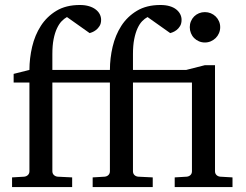

<svg xmlns="http://www.w3.org/2000/svg" viewBox="-20 -757 996 777"><path d="M687 0V-39.1L735.8 -42Q745.1 -43 751 -48.8Q756.8 -54.7 756.8 -64V-422.9H518.1V-64Q518.1 -54.7 523.9 -48.8Q529.8 -43 539.1 -42L598.1 -39.1V0H355V-39.1L403.8 -42Q413.1 -43 418.9 -48.8Q424.8 -54.7 424.8 -64V-422.9H191.9V-64Q191.9 -54.7 198 -48.8Q204.1 -43 212.9 -42L272 -39.1V0H28.8V-39.1L78.1 -42Q86.9 -43 93 -48.8Q99.1 -54.7 99.1 -64V-422.9H35.2V-458L99.1 -474.1Q99.1 -521 110.1 -567.9Q121.1 -614.7 145.3 -652.3Q169.4 -689.9 208.3 -713.4Q247.1 -736.8 303.2 -736.8Q324.2 -736.8 340.3 -731.9Q356.4 -727.1 367.4 -718.5Q378.4 -710 383.8 -699.2Q389.2 -688.5 389.2 -676.8Q389.2 -661.6 382.8 -651.6Q376.5 -641.6 368.4 -635.5Q360.4 -629.4 352.8 -626.5Q345.2 -623.5 342.8 -623L251 -688Q240.2 -682.1 229.7 -671.4Q219.2 -660.6 210.7 -642.6Q202.1 -624.5 197 -598.9Q191.9 -573.2 191.9 -538.1V-474.1H424.8Q424.8 -521 435.8 -567.9Q446.8 -614.7 470.9 -652.3Q495.1 -689.9 534.2 -713.4Q573.2 -736.8 628.9 -736.8Q650.9 -736.8 667 -731.9Q683.1 -727.1 693.6 -718.5Q704.1 -710 709.5 -699.2Q714.8 -688.5 714.8 -676.8Q714.8 -661.6 708.7 -651.6Q702.6 -641.6 694.6 -635.5Q686.5 -629.4 679 -626.5Q671.4 -623.5 668.9 -623L577.1 -688Q565.9 -682.1 555.4 -671.4Q544.9 -660.6 536.6 -642.6Q528.3 -624.5 523.2 -598.9Q518.1 -573.2 518.1 -538.1V-474.1H733.9L809.1 -493.2H850.1V-64Q850.1 -54.7 856 -48.8Q861.8 -43 871.1 -42L920.9 -39.1V0ZM871.1 -647Q871.1 -634.3 866.2 -622.8Q861.3 -611.3 852.8 -603Q844.2 -594.7 833 -589.8Q821.8 -585 809.1 -585Q796.4 -585 785.2 -589.8Q773.9 -594.7 765.6 -603Q757.3 -611.3 752.7 -622.8Q748 -634.3 748 -647Q748 -659.7 752.7 -670.9Q757.3 -682.1 765.6 -690.4Q773.9 -698.7 785.2 -703.4Q796.4 -708 809.1 -708Q821.8 -708 833 -703.4Q844.2 -698.7 852.8 -690.4Q861.3 -682.1 866.2 -670.9Q871.1 -659.7 871.1 -647Z"/></svg>

Font: Charis SIL
Style: Regular
Weight: 400
Foundry: SIL International
Version: Version 4.112